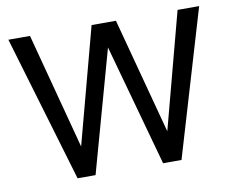

<svg xmlns="http://www.w3.org/2000/svg" viewBox="-71 -720 988 812"><g transform="rotate(-10 422.5 -314.0)"><path d="M645.5 0H566.4L421.9 -522.5L276.4 0H199.2L12.7 -627.9H105.5L237.3 -129.9L370.1 -627.9H474.6L607.4 -129.9L739.3 -627.9H832Z"/></g></svg>

Font: Padauk GrcRegTest
Style: Regular
Weight: 500
Designer: Debbi Hosken
Foundry: SIL
Version: Version 2.0